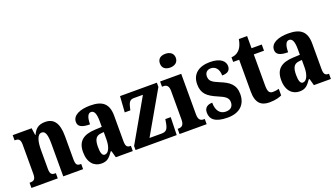

<svg xmlns="http://www.w3.org/2000/svg" viewBox="-66 -1298 3216 1837"><g transform="rotate(-20 1542.5 -379.0)"><path d="M13 0H281V-53H278C241 -53 223 -62 223 -118V-309C223 -390 238 -465 286 -465C326 -465 337 -415 337 -330V0H539V-53H535C498 -53 484 -62 484 -123V-356C484 -491 438 -549 350 -549C280 -549 247 -516 224 -464H220L210 -536H17V-483H21C56 -483 76 -474 76 -418V-122C76 -62 55 -53 17 -53H13Z M724 10C784 10 807 -15 845 -69H853L872 0H1045V-53H1042C1005 -53 993 -69 993 -123V-379C993 -504 931 -549 809 -549C709 -549 628 -517 628 -447C628 -400 667 -380 748 -380C748 -449 764 -488 796 -488C831 -488 845 -449 845 -374V-319L777 -316C654 -311 594 -262 594 -153C594 -42 653 10 724 10ZM782 -59C756 -59 745 -92 745 -149C745 -221 762 -258 816 -263L846 -266V-191C846 -113 820 -59 782 -59Z M1073 0H1492L1497 -181H1442L1436 -146C1425 -82 1408 -63 1361 -63H1238L1485 -493V-536H1110L1099 -374H1156L1163 -403C1176 -457 1191 -473 1229 -473H1320L1073 -41Z M1655 -628C1699 -628 1737 -650 1737 -698C1737 -747 1699 -768 1655 -768C1609 -768 1575 -747 1575 -698C1575 -650 1609 -628 1655 -628ZM1521 0H1797V-53H1788C1755 -53 1733 -67 1733 -125V-536H1518V-483H1532C1563 -483 1586 -469 1586 -415V-125C1586 -68 1564 -53 1530 -53H1521Z M2010 10C2134 10 2198 -58 2198 -161C2198 -258 2142 -298 2053 -334C1977 -365 1955 -384 1955 -429C1955 -467 1980 -489 2016 -489C2061 -489 2096 -454 2096 -387C2154 -387 2180 -410 2180 -453C2180 -501 2137 -548 2029 -548C1917 -548 1842 -496 1842 -389C1842 -294 1890 -254 1990 -212C2057 -184 2087 -163 2087 -120C2087 -80 2067 -50 2012 -50C1955 -50 1917 -92 1917 -175C1873 -175 1836 -156 1836 -103C1836 -36 1880 10 2010 10Z M2435 10C2498 10 2541 -5 2561 -15V-82C2543 -76 2521 -73 2499 -73C2460 -73 2449 -99 2449 -159V-473H2553V-536H2449V-660H2365C2357 -613 2343 -584 2328 -565C2312 -544 2283 -522 2239 -520V-473H2300V-148C2300 -31 2351 10 2435 10Z M2741 10C2801 10 2824 -15 2862 -69H2870L2889 0H3062V-53H3059C3022 -53 3010 -69 3010 -123V-379C3010 -504 2948 -549 2826 -549C2726 -549 2645 -517 2645 -447C2645 -400 2684 -380 2765 -380C2765 -449 2781 -488 2813 -488C2848 -488 2862 -449 2862 -374V-319L2794 -316C2671 -311 2611 -262 2611 -153C2611 -42 2670 10 2741 10ZM2799 -59C2773 -59 2762 -92 2762 -149C2762 -221 2779 -258 2833 -263L2863 -266V-191C2863 -113 2837 -59 2799 -59Z"/></g></svg>

Font: Noto Serif Tamil ExtraCondensed ExtraBold
Style: Regular
Weight: 800
Width: 2
Designer: Indian Type Foundry, Tom Grace, and the Monotype Design Team
Foundry: Monotype Imaging Inc.
Version: Version 2.004